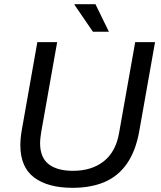

<svg xmlns="http://www.w3.org/2000/svg" viewBox="-20 -888 771 920"><path d="M327.9 12Q209.6 12 143.5 -37.6Q77.5 -87.2 77.5 -192.6Q77.5 -208.4 79.4 -228.4Q81.4 -248.3 84.9 -267.5L158.9 -686H253.9L177.6 -255.9Q175.6 -245.2 173.9 -229.2Q172.1 -213.3 172.1 -201.9Q172.1 -133.7 212.8 -101.6Q253.5 -69.5 329.7 -69.5Q419.1 -69.5 476.8 -114.8Q534.6 -160.2 550.4 -249.7L627.8 -686H722.9L647.3 -259.5Q630.4 -165 588.7 -104.6Q547 -44.2 481.5 -16.1Q416 12 327.9 12ZM425.2 -736 336.9 -865 337.9 -868H437.3L501.8 -736Z"/></svg>

Font: Archivo Variable SemiBold
Style: Italic
Weight: 600
Italic angle: -10°
Designer: Hector Gatti
Foundry: Omnibus-Type
Version: Version 2.001